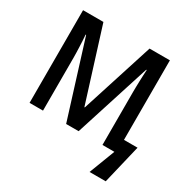

<svg xmlns="http://www.w3.org/2000/svg" viewBox="-197 -898 1266 1281"><g transform="rotate(30 436.0 -257.5)"><path d="M363.3 0 181.6 -581.5H177.7Q179.7 -559.1 180.9 -534.7Q182.1 -510.3 183.1 -486.6Q184.1 -462.9 184.6 -442.4Q185.1 -421.9 185.1 -407.7V0H81.5V-713.9H238.3L412.6 -158.2H416L593.8 -713.9H750.5V-101.1H855L783.2 199.2H658.7L734.9 0H643.1V-410.2Q643.1 -426.3 643.6 -447.5Q644 -468.8 644.8 -492.2Q645.5 -515.6 646.7 -538.6Q647.9 -561.5 648.9 -580.6H645L459.5 0Z"/></g></svg>

Font: Open Sans SemiCondensed SemiBold
Style: Regular
Weight: 600
Width: 4
Designer: Monotype Design Team
Foundry: Monotype Imaging Inc.
Version: Version 3.000